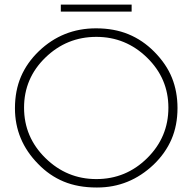

<svg xmlns="http://www.w3.org/2000/svg" viewBox="-20 -830 856 854"><path d="M412.5 4H409.5Q327 4 263.2 -22.5Q199.5 -49 149.5 -101Q46.5 -205.5 46.5 -348.5Q46.5 -426.5 73.2 -489Q100 -551.5 153 -602.5Q259 -704 407 -704Q487.5 -704 551.2 -677.8Q615 -651.5 666 -600Q720 -545.5 744.8 -484Q769.5 -422.5 769.5 -349.5Q769.5 -272.5 742.8 -210.5Q716 -148.5 663.5 -98Q556 4 412.5 4ZM408.5 -33.5Q540.5 -33.5 634.8 -126.8Q729 -220 729 -351Q729 -481 634.2 -573.5Q539.5 -666 408.5 -666Q277 -666 182 -574Q87 -482 87 -351Q87 -220 182.2 -126.8Q277.5 -33.5 408.5 -33.5ZM565.5 -778.5H250.5V-809.5H565.5Z"/></svg>

Font: Argentum Novus ExtraLight
Style: Regular
Weight: 250
Designer: Julieta Ulanovsky (font) & Cristiano Sobral (main changes)
Foundry: Julieta Ulanovsky (font) & Cristiano Sobral (main changes)
Version: Version 3.00;November 27, 2020;FontCreator 13.0.0.2655 64-bi